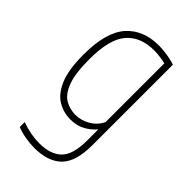

<svg xmlns="http://www.w3.org/2000/svg" viewBox="-236 -624 930 930"><g transform="rotate(45 228.5 -159.0)"><path d="M196 230Q166 230 132.8 224.2Q99.5 218.5 74 208V174Q107 186 137.2 191.5Q167.5 197 196 197Q272.5 197 311.8 158.8Q351 120.5 351 23V-50H348Q330 -27.5 297.8 -9.2Q265.5 9 221 9Q174 9 133.8 -14.8Q93.5 -38.5 68.8 -96.8Q44 -155 44 -259Q44 -411.5 104.2 -479.8Q164.5 -548 271 -548Q290 -548 311 -545.5Q332 -543 351.5 -539Q371 -535 385 -530V21Q385 135 336.8 182.5Q288.5 230 196 230ZM223 -24Q260.5 -24 296 -44Q331.5 -64 351 -102V-505Q336 -509 313.8 -512Q291.5 -515 271 -515Q179.5 -515 129.8 -457.8Q80 -400.5 80 -263Q80 -165.5 99.2 -114Q118.5 -62.5 151 -43.2Q183.5 -24 223 -24Z"/></g></svg>

Font: Encode Sans Condensed Thin
Style: Regular
Weight: 100
Width: 3
Designer: Multiple Designers
Foundry: Impallari Type
Version: Version 3.002